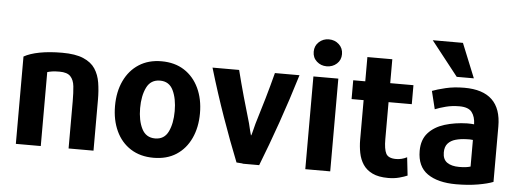

<svg xmlns="http://www.w3.org/2000/svg" viewBox="-52 -961 3053 1128"><g transform="rotate(5 1474.0 -396.5)"><path d="M529 8V-293Q529 -346 521.5 -392.5Q514 -439 491 -474Q468 -509 421 -529Q374 -549 296 -549Q221 -549 163.5 -538Q106 -527 71 -507V8H218V-428Q231 -432 247 -434.5Q263 -437 290 -437Q335 -437 354.5 -416.5Q374 -396 378 -358.5Q382 -321 382 -271V8Z M1133 -265Q1133 -349 1102.5 -413.5Q1072 -478 1016 -514Q960 -550 882 -550Q805 -550 749 -514Q693 -478 662.5 -413.5Q632 -349 632 -265Q632 -182 662 -117.5Q692 -53 748.5 -17Q805 19 883 19Q962 19 1017.5 -17Q1073 -53 1103 -117.5Q1133 -182 1133 -265ZM984 -265Q984 -192 960.5 -143.5Q937 -95 883 -95Q829 -95 804.5 -143.5Q780 -192 780 -265Q780 -338 804 -387Q828 -436 883 -436Q937 -436 960.5 -387Q984 -338 984 -265Z M1696 -539H1551Q1532 -465 1509 -385.5Q1486 -306 1463 -232Q1456 -207 1451 -185Q1446 -163 1443 -161Q1440 -169 1435.5 -188.5Q1431 -208 1425 -232Q1403 -306 1381 -384.5Q1359 -463 1340 -539H1183Q1227 -391 1275.5 -253.5Q1324 -116 1372 4Q1380 5 1392.5 5.5Q1405 6 1412 8H1506Q1554 -114 1602.5 -252.5Q1651 -391 1696 -539Z M1934 -684Q1934 -719 1909.5 -741.5Q1885 -764 1850 -764Q1816 -764 1791.5 -741.5Q1767 -719 1767 -684Q1767 -649 1791.5 -627Q1816 -605 1850 -605Q1885 -605 1909.5 -627Q1934 -649 1934 -684ZM1925 8V-539H1778V8Z M2380 -7 2368 -114Q2337 -98 2304 -98Q2258 -98 2244.5 -124Q2231 -150 2231 -209V-427H2368V-539H2231V-680H2084V-537H2013V-426H2084V-193Q2084 -153 2091.5 -115Q2099 -77 2118.5 -47.5Q2138 -18 2174 -0.5Q2210 17 2267 17Q2303 17 2332.5 9Q2362 1 2380 -7Z M2718 -610 2636 -812H2458L2617 -610ZM2886 -14V-341Q2886 -550 2668 -550Q2607 -550 2557 -538Q2507 -526 2479 -515L2505 -409Q2532 -420 2568.5 -429.5Q2605 -439 2648 -439Q2701 -439 2721.5 -412.5Q2742 -386 2743 -341Q2736 -342 2725 -342.5Q2714 -343 2702 -343Q2630 -341 2570 -322.5Q2510 -304 2474 -264Q2438 -224 2438 -158Q2438 -66 2499 -23.5Q2560 19 2668 19Q2739 19 2796.5 9Q2854 -1 2886 -14ZM2744 -92Q2731 -88 2715.5 -86Q2700 -84 2677 -84Q2632 -84 2606 -102Q2580 -120 2580 -161Q2580 -195 2597 -214Q2614 -233 2642.5 -241Q2671 -249 2705 -250Q2716 -251 2725.5 -250.5Q2735 -250 2744 -249Z"/></g></svg>

Font: Repo Bold
Style: Bold
Weight: 700
Designer: Stefan Peev
Foundry: Context Ltd
Version: Version 1.502